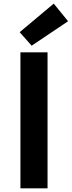

<svg xmlns="http://www.w3.org/2000/svg" viewBox="-20 -1026 391 1046"><path d="M91.3 0H239V-740.8H91.3ZM152.4 -777.1 350.9 -910.2 272.8 -1006.3 87.2 -850.7Z"/></svg>

Font: Source Han Sans JP VF
Style: Regular
Weight: 250
Designer: Ryoko NISHIZUKA 西塚涼子 (kana, bopomofo & ideographs); Paul D. Hunt (Latin, Greek & Cyrillic); Sandoll Communications 산돌커뮤니
Foundry: Adobe
Version: Version 2.004;hotconv 1.0.118;makeotfexe 2.5.65603